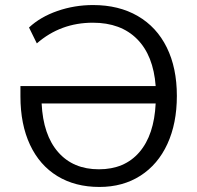

<svg xmlns="http://www.w3.org/2000/svg" viewBox="-20 -733 782 761"><path d="M681 -353Q681 -244 643.5 -162.5Q606 -81 536.5 -36.5Q467 8 374 8Q278 8 207.5 -35Q137 -78 99 -159Q61 -240 61 -351V-392H597Q588 -513 523.5 -578Q459 -643 348 -643Q220 -643 126 -561L95 -624Q140 -666 207.5 -689.5Q275 -713 349 -713Q451 -713 526 -669.5Q601 -626 641 -545Q681 -464 681 -353ZM597 -323H145Q151 -198 210.5 -130Q270 -62 372 -62Q474 -62 532.5 -130Q591 -198 597 -323Z"/></svg>

Font: wassup Sans
Style: Regular
Weight: 400
Version: Version 2.001